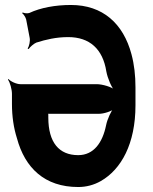

<svg xmlns="http://www.w3.org/2000/svg" viewBox="-20 -741 615 771"><path d="M254 -592C340 -592 393 -544 407 -454C412 -427 428 -389 441 -376L443 -379C429 -392 391 -403 368 -403H62C46 -403 22 -414 14 -424L12 -421C20 -411 28 -382 28 -364V-324C28 -273 35 -227 48 -186C80 -67 159 10 294 10C326 10 357 2 385 -14C467 -61 524 -164 524 -318V-390C524 -438 519 -482 508 -523C475 -647 392 -721 265 -721C202 -721 143 -710 98 -689C90 -686 77 -688 71 -691L69 -688C75 -684 83 -671 85 -663L99 -590C102 -576 97 -555 91 -546L95 -544C100 -552 116 -566 126 -570C164 -582 205 -592 254 -592ZM174 -269V-277C174 -280 174 -287 172 -289L169 -286C171 -284 176 -284 179 -284H377C397 -284 428 -294 440 -305L438 -309C427 -297 411 -263 406 -238C392 -169 357 -118 294 -118C217 -118 174 -169 174 -269Z"/></svg>

Font: Asimov
Style: EdgeExtreme
Weight: 500
Designer: Google
Version: Version 2.000980: 2014